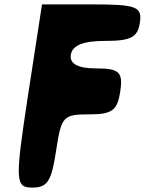

<svg xmlns="http://www.w3.org/2000/svg" viewBox="-20 -903 658 873"><path d="M107 -467C48 -79 49 -50 127 -50C196 -50 214 -79 235 -217C259 -375 267 -383 386 -383C490 -383 514 -401 527 -488C540 -575 522 -592 418 -592C335 -592 296 -612 302 -654C309 -697 358 -717 458 -717C575 -717 606 -733 616 -800C627 -873 600 -883 400 -883H171Z"/></svg>

Font: Hussar Skorodowane
Style: Ky
Weight: 700
Foundry: Cannot Into Space Fonts
Version: Version 0.892